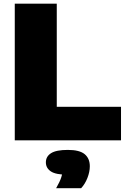

<svg xmlns="http://www.w3.org/2000/svg" viewBox="-20 -760 680 1040"><path d="M60 0V-740H287.5V-181.5H635.5V0ZM284 259.5Q304.5 224 312.2 199.5Q320 175 320 147.5L361.5 186.5H347.5Q282 186.5 255.2 168.2Q228.5 150 228.5 119.5Q228.5 87.5 256.5 69.8Q284.5 52 347.5 52Q411 52 438.8 75.2Q466.5 98.5 466.5 140.5Q466.5 171 453.5 204Q440.5 237 419.5 259.5Z"/></svg>

Font: Encode Sans SC SemiExpanded Black
Style: Regular
Weight: 900
Width: 6
Designer: Multiple Designers
Foundry: Impallari Type
Version: Version 3.002